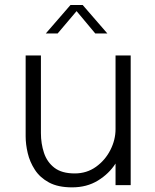

<svg xmlns="http://www.w3.org/2000/svg" viewBox="-20 -758 635 786"><path d="M275 9Q217.5 9 180.5 -11Q143.5 -31 122.8 -63Q102 -95 93.5 -131.2Q85 -167.5 85 -199.5V-531H147.5V-213Q147.5 -170.5 160 -132.5Q172.5 -94.5 202.8 -71.2Q233 -48 286 -48Q335 -48 372.8 -75Q410.5 -102 431.8 -143.8Q453 -185.5 453 -229.5V-531H515V0H453V-88.5Q426 -46.5 380.8 -18.8Q335.5 9 275 9ZM167.5 -621 268.5 -737.5H318.5L419.5 -621H370L293.5 -712.5L216 -621Z"/></svg>

Font: Epilogue Light
Style: Regular
Weight: 300
Designer: Tyler Finck
Foundry: Etcetera Type Co
Version: Version 2.111; ttfautohint (v1.8.3)